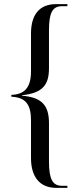

<svg xmlns="http://www.w3.org/2000/svg" viewBox="-20 -780 381 929"><path d="M252 129H306V119H280C235 119 217 88 217 1V-184C217 -270 183 -309 86 -317V-319C185 -330 217 -367 217 -450V-632C217 -717 233 -750 280 -750H306V-760H251C171 -760 130 -709 130 -618V-435C130 -353 96 -323 35 -321V-312C106 -309 130 -272 130 -198V-15C130 74 171 129 252 129Z"/></svg>

Font: Noto Serif Display ExtraCondensed
Style: Regular
Weight: 400
Width: 2
Designer: Monotype Design Team
Foundry: Monotype Imaging Inc.
Version: Version 2.009